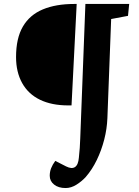

<svg xmlns="http://www.w3.org/2000/svg" viewBox="-20 -720 702 969"><path d="M378 76Q381 49 382.5 27Q384 5 385 -22L411 -700H632L626 -640L541 -624L522 -124Q520 -70 506 -15.5Q492 39 468.5 87.5Q445 136 413 173Q393 195 366 212Q339 229 311 229Q275 229 253 211.5Q231 194 231 167Q231 147 238 129Q245 111 259 92L314 120Q342 134 358.5 123Q375 112 378 76ZM341 -188H324Q241 -188 182 -216.5Q123 -245 92 -300.5Q61 -356 61 -432Q61 -527 95.5 -586Q130 -645 196 -672.5Q262 -700 354 -700H367Z"/></svg>

Font: Literata 18pt
Style: Bold Italic
Weight: 700
Italic angle: -2°
Designer: Latin by Veronika Burian and Jose Scaglione. Greek by Irene Vlachou. Cyrillic by Vera Evstafieva
Foundry: TypeTogether
Version: Version 3.103;gftools[0.9.29]